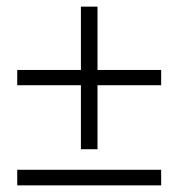

<svg xmlns="http://www.w3.org/2000/svg" viewBox="-20 -559 538 579"><path d="M224 -109V-302H32V-348H224V-539H274V-348H466V-302H274V-109ZM32 0V-47H466V0Z"/></svg>

Font: Nunito Sans 10pt Condensed Light
Style: Regular
Weight: 300
Width: 3
Designer: Vernon Adams
Foundry: Vernon Adams
Version: Version 3.101;gftools[0.9.27]